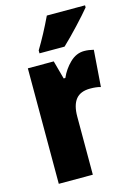

<svg xmlns="http://www.w3.org/2000/svg" viewBox="-117 -827 616 888"><g transform="rotate(-15 191.0 -383.0)"><path d="M368 -557 355 -382Q335 -388 305 -388Q258 -388 236 -360.5Q214 -333 214 -278V0H51V-553H175L199 -465H207Q224 -504 254.5 -533.5Q285 -563 323 -563Q344 -563 368 -557ZM382 -756Q359 -728 317.5 -683.5Q276 -639 241 -606H121V-620Q161 -686 199 -766H382Z"/></g></svg>

Font: Noto Sans UI CondBlack
Style: Regular
Weight: 900
Width: 3
Designer: Monotype Design Team
Foundry: Monotype Imaging Inc.
Version: Version 1.001